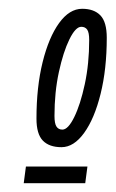

<svg xmlns="http://www.w3.org/2000/svg" viewBox="-20 -700 263 437"><path d="M167 -680Q194 -680 208.5 -665Q223 -650 223 -614Q223 -543 209 -486.5Q195 -430 171.5 -397.5Q148 -365 120 -365Q92 -365 77.5 -380Q63 -395 63 -430Q63 -502 77 -558.5Q91 -615 114.5 -647.5Q138 -680 167 -680ZM165 -639Q152 -639 138 -610.5Q124 -582 114 -536Q104 -490 104 -436Q104 -419 108.5 -412Q113 -405 122 -405Q135 -405 149 -433.5Q163 -462 173 -508.5Q183 -555 183 -609Q183 -626 178.5 -632.5Q174 -639 165 -639ZM34 -283 39 -321H179L174 -283Z"/></svg>

Font: Georama ExtraCondensed
Style: Italic
Weight: 400
Width: 2
Italic angle: -9°
Designer: Jean-Baptiste Levee
Foundry: Production Type
Version: Version 1.000